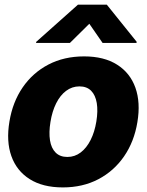

<svg xmlns="http://www.w3.org/2000/svg" viewBox="-20 -795 631 825"><path d="M250 10.3Q163.6 10.3 107.4 -25.4Q51.3 -61 28.8 -124.5Q6.3 -188 20.5 -272.5Q34.2 -356.4 77.4 -419.4Q120.6 -482.4 188 -517.6Q255.4 -552.7 341.3 -552.7Q426.8 -552.7 482.9 -517.3Q539.1 -481.9 561.8 -418.2Q584.5 -354.5 570.3 -270Q556.6 -186.5 513.2 -123.3Q469.7 -60.1 402.6 -24.9Q335.4 10.3 250 10.3ZM269.5 -120.6Q301.3 -120.6 326.7 -139.9Q352.1 -159.2 369.4 -193.6Q386.7 -228 394 -272.9Q401.4 -318.4 395.8 -352.3Q390.1 -386.2 371.6 -405Q353 -423.8 321.3 -423.8Q289.6 -423.8 263.9 -404.5Q238.3 -385.3 221.2 -350.8Q204.1 -316.4 196.8 -271Q189.5 -226.1 194.8 -192.1Q200.2 -158.2 219 -139.4Q237.8 -120.6 269.5 -120.6ZM420.9 -610.4 363.8 -692.9 280.3 -610.4H134.8L135.7 -615.2L314.9 -774.9H439L567.4 -615.2L566.4 -610.4Z"/></svg>

Font: Inter Tight ExtraBold
Style: Italic
Weight: 800
Italic angle: -9.39999°
Designer: Rasmus Andersson
Foundry: rsms
Version: Version 3.004